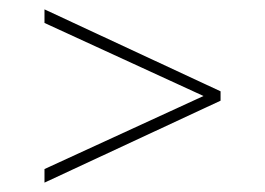

<svg xmlns="http://www.w3.org/2000/svg" viewBox="-20 -540 566 410"><path d="M75 -491V-520L451 -345V-325L75 -150V-179L432 -343V-327Z"/></svg>

Font: Outfit Thin Thin
Style: Regular
Weight: 250
Version: Version 1.100;gftools[0.9.27]